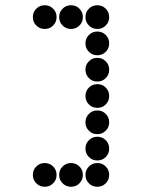

<svg xmlns="http://www.w3.org/2000/svg" viewBox="-20 -715 640 730"><path d="M149 -695Q131 -695 118 -682Q105 -669 105 -651V-649Q105 -631 118 -618Q131 -605 149 -605H151Q169 -605 182 -618Q195 -631 195 -649V-651Q195 -669 182 -682Q169 -695 151 -695ZM249 -695Q231 -695 218 -682Q205 -669 205 -651V-649Q205 -631 218 -618Q231 -605 249 -605H251Q269 -605 282 -618Q295 -631 295 -649V-651Q295 -669 282 -682Q269 -695 251 -695ZM349 -695Q331 -695 318 -682Q305 -669 305 -651V-649Q305 -631 318 -618Q331 -605 349 -605H351Q369 -605 382 -618Q395 -631 395 -649V-651Q395 -669 382 -682Q369 -695 351 -695ZM349 -595Q331 -595 318 -582Q305 -569 305 -551V-549Q305 -531 318 -518Q331 -505 349 -505H351Q369 -505 382 -518Q395 -531 395 -549V-551Q395 -569 382 -582Q369 -595 351 -595ZM349 -495Q331 -495 318 -482Q305 -469 305 -451V-449Q305 -431 318 -418Q331 -405 349 -405H351Q369 -405 382 -418Q395 -431 395 -449V-451Q395 -469 382 -482Q369 -495 351 -495ZM349 -395Q331 -395 318 -382Q305 -369 305 -351V-349Q305 -331 318 -318Q331 -305 349 -305H351Q369 -305 382 -318Q395 -331 395 -349V-351Q395 -369 382 -382Q369 -395 351 -395ZM349 -295Q331 -295 318 -282Q305 -269 305 -251V-249Q305 -231 318 -218Q331 -205 349 -205H351Q369 -205 382 -218Q395 -231 395 -249V-251Q395 -269 382 -282Q369 -295 351 -295ZM349 -195Q331 -195 318 -182Q305 -169 305 -151V-149Q305 -131 318 -118Q331 -105 349 -105H351Q369 -105 382 -118Q395 -131 395 -149V-151Q395 -169 382 -182Q369 -195 351 -195ZM149 -95Q131 -95 118 -82Q105 -69 105 -51V-49Q105 -31 118 -18Q131 -5 149 -5H151Q169 -5 182 -18Q195 -31 195 -49V-51Q195 -69 182 -82Q169 -95 151 -95ZM249 -95Q231 -95 218 -82Q205 -69 205 -51V-49Q205 -31 218 -18Q231 -5 249 -5H251Q269 -5 282 -18Q295 -31 295 -49V-51Q295 -69 282 -82Q269 -95 251 -95ZM349 -95Q331 -95 318 -82Q305 -69 305 -51V-49Q305 -31 318 -18Q331 -5 349 -5H351Q369 -5 382 -18Q395 -31 395 -49V-51Q395 -69 382 -82Q369 -95 351 -95Z"/></svg>

Font: Doto Rounded Black
Style: Regular
Weight: 900
Monospace: yes
Version: Version 1.000